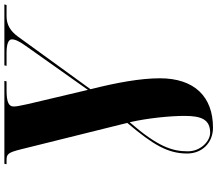

<svg xmlns="http://www.w3.org/2000/svg" viewBox="-78 -676 994 878"><g transform="rotate(-90 419.0 -237.0)"><path d="M274 240C415 240 500 156 500 -3C500 -92 480 -201 450 -320L690 -651C716 -687 745 -704 784 -704H835L838 -714H559L557 -704H617C655 -704 678 -696 678 -680C678 -666 671 -648 648 -616L447 -332L382 -607C373 -647 371 -661 371 -672C371 -694 391 -704 446 -704H486L488 -714H109L107 -704H124C153 -704 160 -699 175 -639L296 -152C195 -33 156 34 156 122C156 189 204 240 274 240ZM251 227C212 227 166 183 166 125C166 54 187 -12 299 -141C318 -58 328 45 328 110C328 186 312 227 251 227Z"/></g></svg>

Font: Noto Serif Display Black
Style: Italic
Weight: 900
Italic angle: -12°
Designer: Monotype Design Team
Foundry: Monotype Imaging Inc.
Version: Version 2.009